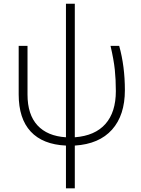

<svg xmlns="http://www.w3.org/2000/svg" viewBox="-20 -779 761 1039"><path d="M384.8 -758.8V-36.1Q494.1 -44.4 550.5 -108.2Q606.9 -171.9 606.9 -286.1Q606.9 -347.7 601.3 -401.6Q595.7 -455.6 578.1 -530.8H625Q655.8 -420.4 655.8 -291Q655.8 -155.3 586.2 -77.4Q516.6 0.5 384.8 8.8V240.2H336.9V8.8Q211.4 2.9 146.2 -67.1Q81.1 -137.2 81.1 -268.1V-530.8H128.9V-267.1Q128.9 -159.2 182.6 -100.8Q236.3 -42.5 336.9 -36.1V-758.8Z"/></svg>

Font: Zoram GWebM Light
Style: Regular
Weight: 300
Foundry: Ascender Corporation
Version: Version 1.000